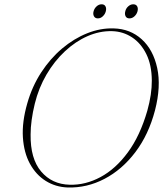

<svg xmlns="http://www.w3.org/2000/svg" viewBox="-20 -840 750 872"><path d="M496.5 -711Q571.5 -709 623.8 -661.5Q676 -614 694 -531Q712 -448 684 -339Q655 -228.5 594.8 -149Q534.5 -69.5 454.8 -27.8Q375 14 287.5 11.5Q232.5 9.5 188 -18.2Q143.5 -46 116 -96.2Q88.5 -146.5 84 -216.2Q79.5 -286 104 -371Q126 -448 167.2 -511.2Q208.5 -574.5 262.2 -619.8Q316 -665 376.2 -689Q436.5 -713 496.5 -711ZM296.5 -1Q368 1 436.5 -35.8Q505 -72.5 560.5 -147.8Q616 -223 649 -337Q670 -412 669.5 -474.5Q669 -545 644.5 -594.5Q620 -644 579.5 -670.5Q539 -697 489.5 -698.5Q433 -700 378 -676Q323 -652 275 -607.2Q227 -562.5 191.2 -501.5Q155.5 -440.5 138 -369Q128.5 -330 123.8 -295.2Q119 -260.5 119 -229.5Q117.5 -119.5 166.8 -61.2Q216 -3 296.5 -1ZM424.5 -756.5Q412 -756.5 406.8 -766Q401.5 -775.5 405 -788.5Q408.5 -802 418.8 -811.2Q429 -820.5 441.5 -820.5Q454 -820.5 459 -811.2Q464 -802 460.5 -788.5Q457 -775.5 447 -766Q437 -756.5 424.5 -756.5ZM568 -756.5Q555.5 -756.5 550.5 -766Q545.5 -775.5 549 -788.5Q552 -802 562.5 -811.2Q573 -820.5 585 -820.5Q598 -820.5 603 -811.2Q608 -802 604.5 -788.5Q601 -775.5 590.8 -766Q580.5 -756.5 568 -756.5Z"/></svg>

Font: Fraunces 72pt S000 Thin
Style: Italic
Weight: 100
Italic angle: -16°
Version: Version 1.000; ttfautohint (v1.8.3)